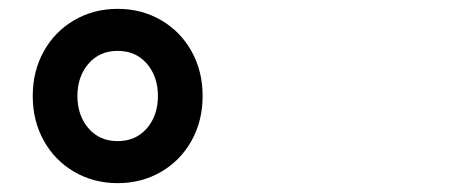

<svg xmlns="http://www.w3.org/2000/svg" viewBox="-20 -786 1040 434"><path d="M54 -569Q54 -625 79 -670Q104 -715 148 -740.5Q192 -766 246 -766Q300 -766 344 -740.5Q388 -715 413 -670Q438 -625 438 -569Q438 -513 413 -468Q388 -423 344 -397.5Q300 -372 246 -372Q192 -372 148 -397.5Q104 -423 79 -468Q54 -513 54 -569ZM337 -569Q337 -613 312 -642Q287 -671 246 -671Q205 -671 180 -642Q155 -613 155 -569Q155 -525 180 -496Q205 -467 246 -467Q287 -467 312 -496Q337 -525 337 -569Z"/></svg>

Font: IBM Plex Sans JP
Style: Bold
Weight: 700
Designer: Mike Abbink; Paul van der Laan; Pieter van Rosmalen; Wujin Sim; Yejin Wi; Jinhee Kim; Boomi Park; Yona Kim; Kichan Ma
Foundry: Sandoll Inc.
Version: Version 1.001